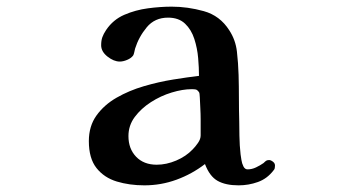

<svg xmlns="http://www.w3.org/2000/svg" viewBox="-20 -550 1040 577"><path d="M583 -171Q583 -176 583 -191.5Q583 -207 582 -225Q581 -243 580.5 -257Q580 -271 578 -273Q573 -280 568.5 -281Q564 -282 556 -282Q529 -282 496 -272Q463 -262 433.5 -243Q404 -224 385 -198.5Q366 -173 366 -141Q366 -103 389 -79Q412 -55 451 -55Q480 -55 509.5 -67.5Q539 -80 559 -101Q567 -109 575 -120.5Q583 -132 583 -143ZM806 -48Q806 -42 802 -38Q783 -13 755 -3Q727 7 697 7Q658 7 634 -6.5Q610 -20 596 -57Q557 -27 510.5 -10Q464 7 414 7Q369 7 331 -4.5Q293 -16 270 -45Q247 -74 247 -126Q247 -171 270 -203Q293 -235 330.5 -256.5Q368 -278 412.5 -291Q457 -304 500.5 -311Q544 -318 578 -322Q578 -346 575.5 -375.5Q573 -405 564 -433Q555 -461 536 -479Q517 -497 485 -497Q445 -497 421 -468Q397 -439 386 -404Q385 -400 383.5 -393Q382 -386 380 -383Q374 -375 362 -370Q350 -365 340 -365Q322 -365 303 -380Q284 -395 284 -414Q284 -428 287.5 -438Q291 -448 299 -460Q320 -491 353.5 -505.5Q387 -520 424.5 -525Q462 -530 496 -530Q544 -530 592.5 -516.5Q641 -503 669 -459Q688 -430 692 -395Q696 -360 697 -325Q698 -290 698 -254.5Q698 -219 699 -184Q699 -172 699.5 -142Q700 -112 703 -86Q704 -80 705.5 -69.5Q707 -59 711.5 -50Q716 -41 724 -41Q737 -41 749.5 -47Q762 -53 772 -60Q777 -65 780 -67Q783 -69 789 -69Q794 -69 801 -63.5Q808 -58 806 -48Z"/></svg>

Font: Kaisei Tokumin ExtraBold
Style: Regular
Weight: 800
Designer: Font-Kai, 金井和夫
Foundry: KAZUO KANAI
Version: Version 5.003